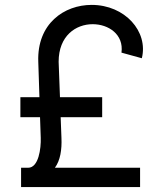

<svg xmlns="http://www.w3.org/2000/svg" viewBox="-20 -757 671 777"><path d="M546.9 0V-78.1H202.1C224.1 -107.6 230.8 -151.6 228.7 -198.9L225.5 -282.7H393.5V-363.6H222.7L217.3 -507.1C217.3 -612.2 286.9 -659.1 355.1 -659.1C419 -659.1 481.5 -617.9 471.6 -544L554 -521.3C581 -629.3 485.8 -737.2 350.9 -737.2C240.1 -737.2 129.3 -661.9 134.9 -507.1L139.6 -363.6H62.5V-282.7H142L144.9 -198.9C146.3 -156.2 136.4 -78.1 93.8 -78.1H65.3V0Z"/></svg>

Font: Karasuma Gothic
Style: Regular
Weight: 400
Designer: Rasmus Andersson, Ryoko Nishizuka
Foundry: Genbu
Version: Version 1.00